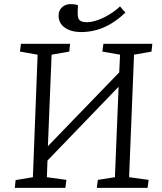

<svg xmlns="http://www.w3.org/2000/svg" viewBox="-20 -914 788 934"><path d="M557 -492 211 -133 208 -52 303 -39 298 0H52L56 -38L140 -52L163 -648L77 -663L82 -701H321L317 -663L231 -648L213 -203L560 -562L564 -648L478 -663L483 -701H721L717 -663L632 -648L608 -52L703 -39L698 0H451L456 -39L539 -52ZM375 -758Q326 -758 295.5 -779.5Q265 -801 265 -838Q265 -863 281.5 -878.5Q298 -894 324 -894Q333 -894 341 -893Q349 -892 359 -889L358 -853Q357 -826 367 -816Q377 -806 402 -806Q427 -806 456 -816.5Q485 -827 513.5 -844.5Q542 -862 564 -883Q564 -883 568 -878Q572 -873 578 -866Q584 -859 590 -853Q558 -822 523 -800.5Q488 -779 450.5 -768.5Q413 -758 375 -758Z"/></svg>

Font: Literata Light
Style: Italic
Weight: 300
Italic angle: -2°
Designer: Latin by Veronika Burian and Jose Scaglione. Greek by Irene Vlachou. Cyrillic by Vera Evstafieva
Foundry: TypeTogether
Version: Version 3.103;gftools[0.9.29]